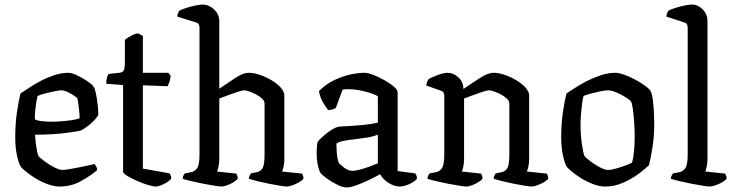

<svg xmlns="http://www.w3.org/2000/svg" viewBox="-20 -820 3221 844"><path d="M243 0Q217 0 189 -10.5Q161 -21 136.5 -36Q112 -51 95 -65Q78 -79 73 -85Q63 -98 55 -134.5Q47 -171 47 -216Q47 -276 54.5 -327Q62 -378 70 -409Q84 -418 107 -433.5Q130 -449 158.5 -464Q187 -479 218.5 -489.5Q250 -500 280 -500Q295 -500 318.5 -489Q342 -478 363.5 -463.5Q385 -449 392 -438Q397 -431 401.5 -410Q406 -389 409 -363Q412 -337 412 -314Q398 -292 375.5 -273.5Q353 -255 337 -247Q326 -243 269 -235.5Q212 -228 134 -228Q136 -194 141 -166Q146 -138 150 -133Q153 -129 165 -119.5Q177 -110 193.5 -99Q210 -88 226.5 -80.5Q243 -73 254 -73Q265 -73 285.5 -76.5Q306 -80 328.5 -84.5Q351 -89 369.5 -93Q388 -97 395 -99Q399 -95 403 -88Q407 -81 407 -72Q379 -48 336 -24Q293 0 243 0ZM204 -285Q227 -285 252.5 -287Q278 -289 299.5 -292.5Q321 -296 330 -301Q330 -315 328 -333Q326 -351 324 -366Q322 -381 321 -385Q321 -389 308 -398Q295 -407 278.5 -415Q262 -423 250 -423Q240 -423 218.5 -418.5Q197 -414 176 -408.5Q155 -403 145 -398Q141 -381 137 -353.5Q133 -326 133 -296Q141 -290 163 -287.5Q185 -285 204 -285Z M665 0Q654 0 630.5 -7Q607 -14 582 -25Q557 -36 539 -47Q521 -58 521 -65V-446L447 -452Q447 -468 450.5 -479.5Q454 -491 457 -495L505 -500Q521 -502 525 -513Q529 -524 529 -542V-645Q540 -654 557.5 -663.5Q575 -673 588 -673L608 -662V-500H720L730 -487Q729 -472 724.5 -459.5Q720 -447 717 -441L608 -445V-79L725 -58Q727 -56 730 -49.5Q733 -43 733 -35Q723 -22 700 -11Q677 0 665 0Z M954 0Q947 0 924 -3.5Q901 -7 873 -12.5Q845 -18 820 -24Q795 -30 783 -34Q783 -42 786.5 -48.5Q790 -55 793 -58L820 -63Q836 -66 846.5 -80.5Q857 -95 857 -143V-697Q857 -705 854.5 -711.5Q852 -718 843 -721L759 -747Q760 -756 763 -763Q766 -770 768 -773Q779 -779 799.5 -785.5Q820 -792 840.5 -796Q861 -800 871 -800Q898 -800 921 -778.5Q944 -757 944 -727V-430Q980 -455 1014.5 -477.5Q1049 -500 1073 -500Q1096 -500 1122.5 -491Q1149 -482 1174 -467Q1199 -452 1214.5 -434.5Q1230 -417 1230 -401V-123Q1230 -102 1226.5 -87Q1223 -72 1220 -66L1307 -57Q1309 -55 1311.5 -49Q1314 -43 1314 -35Q1309 -27 1295 -19Q1281 -11 1265.5 -5.5Q1250 0 1240 0Q1233 0 1211 -3.5Q1189 -7 1161.5 -12.5Q1134 -18 1110 -24Q1086 -30 1074 -34Q1074 -42 1077.5 -48.5Q1081 -55 1084 -58L1109 -63Q1125 -66 1134 -80.5Q1143 -95 1143 -143V-365Q1143 -376 1132 -386.5Q1121 -397 1105.5 -405Q1090 -413 1075.5 -418Q1061 -423 1055 -423Q1045 -423 1022.5 -415.5Q1000 -408 977.5 -399.5Q955 -391 944 -387V-123Q944 -102 940.5 -87Q937 -72 934 -66L1018 -57Q1020 -55 1022.5 -49Q1025 -43 1025 -35Q1020 -27 1006.5 -19Q993 -11 978.5 -5.5Q964 0 954 0Z M1504 4Q1487 4 1462.5 -8Q1438 -20 1417.5 -35Q1397 -50 1391 -57Q1384 -65 1378 -90.5Q1372 -116 1372 -150Q1372 -171 1375 -192Q1375 -196 1385 -206.5Q1395 -217 1409.5 -229Q1424 -241 1439.5 -250.5Q1455 -260 1465 -262Q1473 -264 1486 -264.5Q1499 -265 1515 -266Q1544 -268 1578.5 -271Q1613 -274 1641 -281V-397Q1618 -410 1580 -419Q1542 -428 1510 -428Q1503 -428 1497 -427.5Q1491 -427 1486 -426L1456 -345Q1453 -343 1444.5 -340Q1436 -337 1423 -336Q1413 -347 1400 -369.5Q1387 -392 1382 -419Q1406 -445 1440 -463Q1474 -481 1511.5 -490.5Q1549 -500 1583 -500Q1597 -500 1620.5 -491Q1644 -482 1669 -468Q1694 -454 1711 -439.5Q1728 -425 1728 -414V-68L1805 -58Q1807 -56 1810 -49.5Q1813 -43 1813 -35Q1808 -27 1794 -18.5Q1780 -10 1764.5 -5Q1749 0 1739 0Q1713 0 1688 -16Q1663 -32 1651 -54Q1631 -43 1603 -29.5Q1575 -16 1548 -6Q1521 4 1504 4ZM1530 -69Q1541 -69 1562 -74.5Q1583 -80 1605 -88Q1627 -96 1641 -102V-228Q1618 -219 1591.5 -215Q1565 -211 1540 -208Q1514 -205 1492 -201Q1470 -197 1459 -189Q1459 -171 1460.5 -148Q1462 -125 1468 -106Q1473 -98 1492 -83.5Q1511 -69 1530 -69Z M2030 0Q2023 0 2000 -3.5Q1977 -7 1949 -12.5Q1921 -18 1896 -24Q1871 -30 1859 -34Q1859 -42 1862.5 -48.5Q1866 -55 1869 -58L1896 -63Q1912 -66 1922.5 -80.5Q1933 -95 1933 -143V-397Q1933 -405 1930.5 -411.5Q1928 -418 1919 -421L1854 -444Q1855 -455 1858.5 -462.5Q1862 -470 1865 -473Q1881 -482 1906.5 -491Q1932 -500 1947 -500Q1974 -500 1995.5 -479.5Q2017 -459 2017 -429Q2054 -454 2089.5 -477Q2125 -500 2149 -500Q2172 -500 2198.5 -491Q2225 -482 2250 -467Q2275 -452 2290.5 -434.5Q2306 -417 2306 -401V-123Q2306 -102 2302.5 -87Q2299 -72 2296 -66L2383 -57Q2385 -55 2387.5 -49Q2390 -43 2390 -35Q2385 -27 2371 -19Q2357 -11 2341.5 -5.5Q2326 0 2316 0Q2309 0 2287 -3.5Q2265 -7 2237.5 -12.5Q2210 -18 2186 -24Q2162 -30 2150 -34Q2150 -42 2153.5 -48.5Q2157 -55 2160 -58L2185 -63Q2201 -66 2210 -80.5Q2219 -95 2219 -143V-365Q2219 -376 2208 -386.5Q2197 -397 2181.5 -405Q2166 -413 2151.5 -418Q2137 -423 2131 -423Q2121 -423 2098.5 -415.5Q2076 -408 2053.5 -399.5Q2031 -391 2020 -387V-123Q2020 -102 2016.5 -87Q2013 -72 2010 -66L2094 -57Q2096 -55 2098.5 -49Q2101 -43 2101 -35Q2096 -27 2082.5 -19Q2069 -11 2054.5 -5.5Q2040 0 2030 0Z M2641 0Q2615 0 2587.5 -10.5Q2560 -21 2535.5 -36Q2511 -51 2494.5 -65Q2478 -79 2473 -85Q2463 -98 2455 -134.5Q2447 -171 2447 -216Q2447 -276 2454.5 -327Q2462 -378 2470 -409Q2484 -418 2507.5 -433.5Q2531 -449 2560.5 -464Q2590 -479 2622 -489.5Q2654 -500 2684 -500Q2700 -500 2723 -492Q2746 -484 2769.5 -471.5Q2793 -459 2811.5 -446Q2830 -433 2837 -424Q2845 -414 2849 -386.5Q2853 -359 2854.5 -328Q2856 -297 2856 -276Q2856 -224 2848.5 -175Q2841 -126 2833 -94Q2818 -79 2788 -56.5Q2758 -34 2719.5 -17Q2681 0 2641 0ZM2652 -73Q2667 -73 2689.5 -79.5Q2712 -86 2732 -93.5Q2752 -101 2758 -105Q2764 -123 2767 -154.5Q2770 -186 2770 -216Q2770 -251 2767.5 -285Q2765 -319 2761.5 -343.5Q2758 -368 2754 -373Q2751 -379 2732.5 -391Q2714 -403 2691.5 -413Q2669 -423 2651 -423Q2641 -423 2619.5 -418.5Q2598 -414 2576.5 -408.5Q2555 -403 2545 -398Q2542 -387 2539 -365.5Q2536 -344 2534 -320Q2532 -296 2532 -276Q2532 -224 2538.5 -182.5Q2545 -141 2550 -133Q2553 -129 2564.5 -119.5Q2576 -110 2592.5 -99Q2609 -88 2625 -80.5Q2641 -73 2652 -73Z M3100 0Q3093 0 3070 -3.5Q3047 -7 3019 -12.5Q2991 -18 2966 -24Q2941 -30 2929 -34Q2929 -42 2932.5 -48.5Q2936 -55 2939 -58L2966 -63Q2982 -66 2992.5 -80.5Q3003 -95 3003 -143V-697Q3003 -705 3000.5 -711.5Q2998 -718 2989 -721L2909 -747Q2910 -756 2913 -763Q2916 -770 2918 -773Q2929 -779 2949.5 -785.5Q2970 -792 2990.5 -796Q3011 -800 3021 -800Q3048 -800 3069 -778.5Q3090 -757 3090 -727V-123Q3090 -102 3086.5 -87Q3083 -72 3080 -66L3167 -57Q3169 -55 3171.5 -49Q3174 -43 3174 -35Q3169 -27 3155 -19Q3141 -11 3125.5 -5.5Q3110 0 3100 0Z"/></svg>

Font: Texturina 72pt Medium
Style: Regular
Weight: 500
Designer: Guillermo Torres Carreño
Foundry: Omnibus-Type
Version: Version 1.002; ttfautohint (v1.8.3)